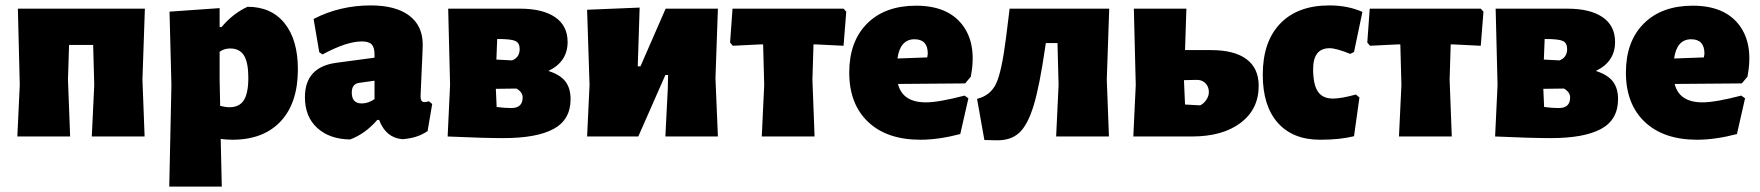

<svg xmlns="http://www.w3.org/2000/svg" viewBox="-20 -504 6498 709"><path d="M44 0 53 -190 46 -472H515L506 -210L514 0H319L328 -190L324 -338H235L231 -210L239 0Z M791 -474V-404H798Q840 -454 894 -479Q982 -479 1031 -418Q1080 -357 1080 -248Q1080 -124 1016.5 -56Q953 12 838 12Q817 12 795 9L799 185H605L613 -190L606 -461ZM791 -210 793 -113Q813 -108 827 -108Q864 -108 880.5 -134Q897 -160 897 -217Q897 -273 881 -299Q865 -325 830 -325Q808 -325 791 -313Z M1349 -484Q1441 -484 1491 -446.5Q1541 -409 1541 -339Q1541 -322 1537 -241Q1533 -160 1533 -148Q1533 -127 1547 -127Q1553 -127 1564 -130L1576 -120L1559 -20Q1522 6 1466 10Q1405 5 1380 -61H1373Q1329 -10 1273 11Q1197 10 1151.5 -31.5Q1106 -73 1106 -145Q1106 -256 1221 -272L1363 -291V-303Q1363 -329 1352.5 -340Q1342 -351 1316 -351Q1260 -351 1171 -303L1159 -311L1138 -434Q1235 -484 1349 -484ZM1363 -206 1306 -198Q1279 -194 1279 -162Q1279 -122 1316 -122Q1340 -122 1363 -138Z M1633 0 1642 -190 1635 -472H1900Q1984 -472 2030 -440.5Q2076 -409 2076 -349Q2076 -276 2005 -242Q2049 -228 2068 -203Q2087 -178 2087 -138Q2087 -62 2024.5 -28Q1962 6 1839 6Q1767 6 1633 0ZM1819 -360H1816L1813 -284L1871 -281Q1899 -292 1899 -323Q1899 -345 1883.5 -352.5Q1868 -360 1819 -360ZM1887 -177 1811 -176 1814 -109Q1843 -105 1868 -105Q1910 -105 1910 -144Q1910 -164 1887 -177Z M2148 0 2157 -190 2148 -468 2342 -476 2335 -259H2345L2438 -472H2631L2622 -215L2631 0H2437L2446 -177L2447 -227H2437L2337 0Z M2793 0 2802 -190 2798 -340H2787L2686 -335L2676 -347L2685 -472H3095L3105 -461L3095 -335L2994 -340H2984L2980 -210L2988 0Z M3379 12Q3255 12 3185.5 -54Q3116 -120 3116 -236Q3116 -351 3182 -417Q3248 -483 3363 -483Q3479 -483 3533.5 -412.5Q3588 -342 3565 -221L3544 -196L3296 -194Q3313 -126 3399 -126Q3446 -126 3542 -151L3556 -141L3526 -9Q3446 12 3379 12ZM3357 -359Q3304 -359 3294 -288L3404 -292L3406 -306Q3406 -359 3357 -359Z M3615 13 3588 -139Q3637 -151 3658 -194.5Q3679 -238 3695 -365L3708 -470L3707 -472H4076L4067 -210L4075 0H3880L3889 -190L3885 -345H3842L3840 -332Q3819 -187 3797 -114.5Q3775 -42 3743 -13Q3711 16 3656 14Z M4165 0 4174 -190 4167 -472H4361L4356 -319H4452Q4538 -319 4583 -285.5Q4628 -252 4628 -187Q4628 -101 4561.5 -50.5Q4495 0 4381 0ZM4397 -209 4352 -208 4356 -118 4412 -115Q4426 -122 4435 -136Q4444 -150 4444 -164Q4444 -184 4431 -197Q4418 -210 4397 -209Z M4889 -484Q4957 -484 5011 -460L4980 -312L4966 -305Q4914 -326 4890 -326Q4829 -326 4829 -249Q4829 -192 4846.5 -166Q4864 -140 4902 -140Q4933 -140 4987 -155L5000 -144L4980 -1Q4928 12 4855 12Q4754 12 4698.5 -50.5Q4643 -113 4643 -228Q4643 -350 4707.5 -417Q4772 -484 4889 -484Z M5146 0 5155 -190 5151 -340H5140L5039 -335L5029 -347L5038 -472H5448L5458 -461L5448 -335L5347 -340H5337L5333 -210L5341 0Z M5501 0 5510 -190 5503 -472H5768Q5852 -472 5898 -440.5Q5944 -409 5944 -349Q5944 -276 5873 -242Q5917 -228 5936 -203Q5955 -178 5955 -138Q5955 -62 5892.5 -28Q5830 6 5707 6Q5635 6 5501 0ZM5687 -360H5684L5681 -284L5739 -281Q5767 -292 5767 -323Q5767 -345 5751.5 -352.5Q5736 -360 5687 -360ZM5755 -177 5679 -176 5682 -109Q5711 -105 5736 -105Q5778 -105 5778 -144Q5778 -164 5755 -177Z M6247 12Q6123 12 6053.5 -54Q5984 -120 5984 -236Q5984 -351 6050 -417Q6116 -483 6231 -483Q6347 -483 6401.5 -412.5Q6456 -342 6433 -221L6412 -196L6164 -194Q6181 -126 6267 -126Q6314 -126 6410 -151L6424 -141L6394 -9Q6314 12 6247 12ZM6225 -359Q6172 -359 6162 -288L6272 -292L6274 -306Q6274 -359 6225 -359Z"/></svg>

Font: Alegreya Sans Black
Style: Regular
Weight: 900
Designer: Juan Pablo del Peral
Foundry: Huerta Tipografica
Version: Version 2.007